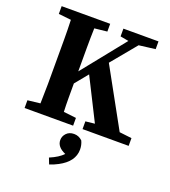

<svg xmlns="http://www.w3.org/2000/svg" viewBox="-163 -773 1026 1160"><g transform="rotate(20 350.5 -192.5)"><path d="M701.2 0H404.8V-49.8L463.9 -56.2L329.1 -324.2L261.2 -241.2V-149.4Q261.2 -103.5 263.2 -59.1L344.2 -49.8V0H32.2V-49.8L112.8 -59.1Q114.7 -121.1 115.2 -183.6V-470.7Q115.2 -533.2 112.8 -596.2L32.2 -605V-654.8H344.2V-605L263.2 -596.2Q261.2 -534.2 261.2 -471.7V-318.8L482.9 -595.2L429.2 -605V-654.8H654.8V-605L549.8 -591.8L417 -431.2L622.1 -59.1L701.2 -49.8ZM300.8 107.9Q300.8 83 318.8 64Q336.9 44.9 367.7 44.9Q398.4 44.9 420.9 66.9Q433.1 92.3 433.1 121.6Q433.1 199.2 342.3 247.1Q315.9 261.2 288.1 270L272.9 231Q331.1 206.5 357.9 176.8Q300.8 152.3 300.8 107.9Z"/></g></svg>

Font: SourceSerifPro-Bold
Style: Bold
Weight: 700
Designer: Frank Grießhammer
Foundry: Adobe Systems Incorporated
Version: Version 1.014;PS Version 1.0;hotconv 1.0.73;makeotf.lib2.5.5